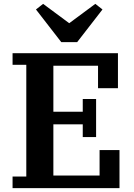

<svg xmlns="http://www.w3.org/2000/svg" viewBox="-20 -973 692 993"><path d="M45 -60H116V-638H45V-698H590V-517H487V-633H256V-395H408V-461H477V-264H408V-330H256V-65H495V-197H598V0H45ZM166 -924 203 -953 338 -853 473 -953 510 -924 379 -755H297Z"/></svg>

Font: IBM Plex Serif SmBld
Style: Regular
Weight: 600
Designer: Mike Abbink, Paul van der Laan, Pieter van Rosmalen
Foundry: Bold Monday
Version: Version 3.001